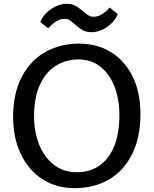

<svg xmlns="http://www.w3.org/2000/svg" viewBox="-20 -980 806 1008"><path d="M329.1 -960Q357.4 -960 376 -949.7Q394.5 -939.5 416.5 -920.4Q433.6 -905.8 445.1 -898.9Q456.5 -892.1 471.2 -892.1Q495.1 -892.1 516.1 -905.8Q537.1 -919.4 556.6 -940.4L598.6 -905.8Q587.4 -878.9 564.9 -857.2Q542.5 -835.4 514.9 -823.2Q487.3 -811 461.4 -811Q433.1 -811 414.3 -821.5Q395.5 -832 374 -851.6Q357.4 -866.7 345.5 -874Q333.5 -881.3 318.4 -881.3Q278.3 -881.3 232.9 -831.5L191.4 -864.7Q202.6 -891.6 225.1 -913.6Q247.6 -935.5 275.4 -947.8Q303.2 -960 329.1 -960ZM394.5 -751Q490.7 -751 563.7 -705.6Q636.7 -660.2 677 -576.9Q717.3 -493.7 717.3 -382.8Q717.3 -257.3 672.9 -169.4Q628.4 -81.5 550.5 -36.9Q472.7 7.8 372.1 7.8Q274.9 7.8 201.7 -40Q128.4 -87.9 88.6 -172.9Q48.8 -257.8 48.8 -365.7Q48.8 -489.7 94.5 -576.7Q140.1 -663.6 218.5 -707.3Q296.9 -751 394.5 -751ZM391.1 -668Q326.2 -668 273.4 -635Q220.7 -602.1 189.7 -535.2Q158.7 -468.3 158.7 -370.1Q158.7 -291 184.6 -223.9Q210.4 -156.7 261.2 -116.2Q312 -75.7 383.3 -75.7Q451.2 -75.7 501.7 -110.4Q552.2 -145 579.6 -212.6Q606.9 -280.3 606.9 -377Q606.9 -456.5 582 -522.9Q557.1 -589.4 508.5 -628.7Q460 -668 391.1 -668Z"/></svg>

Font: Merriweather Sans
Style: Regular
Weight: 400
Designer: Eben Sorkin
Foundry: Eben Sorkin
Version: Version 1.006; ttfautohint (v1.4.1) -l 6 -r 50 -G 0 -x 11 -H